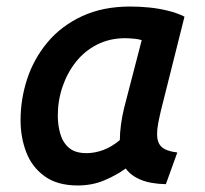

<svg xmlns="http://www.w3.org/2000/svg" viewBox="-20 -554 627 588"><path d="M218 14Q156 14 117 -14Q78 -42 60.5 -87.5Q43 -133 43 -186Q43 -251 63.5 -313Q84 -375 126 -425Q168 -475 231.5 -504.5Q295 -534 379 -534Q408 -534 437.5 -531Q467 -528 495 -521Q523 -514 545 -503L473 -216Q468 -195 464.5 -176.5Q461 -158 461 -143Q461 -117 475 -104Q489 -91 523 -87L488 10Q441 9 411 -3.5Q381 -16 365 -38Q336 -17 299 -1.5Q262 14 218 14ZM245 -85Q270 -85 296 -94.5Q322 -104 347 -125Q347 -147 350.5 -172.5Q354 -198 360 -223L414 -431Q406 -434 390.5 -435.5Q375 -437 363 -437Q316 -437 277.5 -417.5Q239 -398 212.5 -364.5Q186 -331 171.5 -288.5Q157 -246 157 -200Q157 -171 164.5 -144.5Q172 -118 191 -101.5Q210 -85 245 -85Z"/></svg>

Font: Ubuntu Sans SemiBold
Style: Italic
Weight: 600
Italic angle: -13.5°
Designer: Dalton Maag Ltd
Foundry: Dalton Maag Ltd
Version: Version 1.006